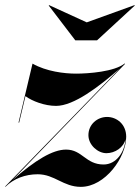

<svg xmlns="http://www.w3.org/2000/svg" viewBox="-66 -717 545 747"><path d="M271.5 -630 125 -697 123.5 -695.5 227 -560H311.5L458.5 -695.5L457 -697ZM6 -240H8.5L33 -343C59 -323.5 108 -305 152 -305C221.5 -305 318.5 -379.5 399 -449.5L-46.5 9L-43 6.5C-44 7 -45 8 -46 9L-45 10C-13 -22 32.5 -39 80.5 -39C146.5 -39 180 10 248.5 10C343 10 425 -105 425 -185C425 -233.5 388.5 -262 350.5 -262C313 -262 278 -233.5 278 -191C278 -153 314.5 -121 348 -121C381.5 -121 415.5 -143.5 422.5 -176C419 -124.5 386 -77 337 -77C267 -77 254.5 -135 191 -135C139 -135 72 -94.5 -17.5 -16.5L420.5 -468.5L419 -470C379.5 -438 278 -430.5 230 -430.5C184 -430.5 114 -439 60.5 -469.5Z"/></svg>

Font: Bodoni* 96pt
Style: Bold Italic
Weight: 700
Italic angle: -13°
Version: Version 2.3